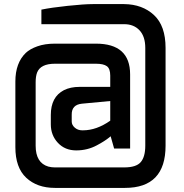

<svg xmlns="http://www.w3.org/2000/svg" viewBox="-20 -725 899 937"><path d="M248 -512H448Q615 -512 615 -362V0H537L520 -60Q520 -60 511.5 -53Q503 -46 487.5 -36Q472 -26 453 -16Q407 9 352 9Q297 9 262.5 -28Q228 -65 228 -118V-164Q228 -252 292 -285Q324 -301 368 -301H518Q518 -328 518 -342Q518 -356 518 -356Q518 -390 501.5 -402Q485 -414 448 -414H248Q178 -414 161 -371Q154 -352 154 -324V-14Q154 70 216 88Q231 92 248 92H586Q645 92 667 66Q689 40 689 -14V-491Q689 -547 661 -577Q633 -607 586 -607H182V-678Q230 -688 310.5 -696.5Q391 -705 433 -705Q475 -705 481 -705H586Q675 -704 731.5 -651.5Q788 -599 788 -491V-14Q788 192 590 192H248Q161 192 108 142.5Q55 93 55 -7V-327Q55 -418 106 -467Q126 -486 162.5 -499Q199 -512 248 -512ZM381 -89Q382 -89 383 -89Q384 -89 385 -89Q451 -89 518 -136V-232L380 -219Q329 -214 330 -165Q330 -165 330 -149Q330 -133 330 -132Q330 -115 345 -102Q360 -89 381 -89Z"/></svg>

Font: Exo
Style: DemiBold
Weight: 600
Designer: Natanael Gama
Version: Version 1.00